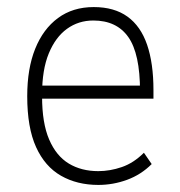

<svg xmlns="http://www.w3.org/2000/svg" viewBox="-20 -515 509 543"><path d="M258 8Q198 8 152.5 -18Q107 -44 82 -99Q57 -154 57 -243Q57 -321 79.5 -377Q102 -433 144 -464Q186 -495 245 -495Q303 -495 340.5 -468Q378 -441 396 -388.5Q414 -336 414 -260V-236H85V-273H392L376 -257Q376 -363 343 -410Q310 -457 244 -457Q202 -457 169.5 -433.5Q137 -410 118 -364Q99 -318 99 -248V-242Q99 -167 119 -120.5Q139 -74 174.5 -52.5Q210 -31 258 -31Q291 -31 324.5 -42.5Q358 -54 387 -83L409 -51Q379 -21 339.5 -6.5Q300 8 258 8Z"/></svg>

Font: Nunito Sans 10pt Condensed ExtraLight
Style: Regular
Weight: 250
Width: 3
Designer: Vernon Adams
Foundry: Vernon Adams
Version: Version 3.101;gftools[0.9.27]